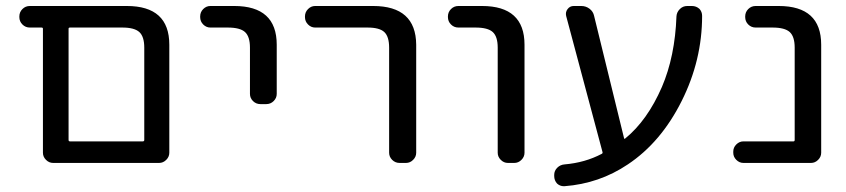

<svg xmlns="http://www.w3.org/2000/svg" viewBox="-20 -567 2836 644"><path d="M203.1 -20.5H158.2Q144.5 -20.5 134.3 -30.8Q124 -41 124 -54.7V-470.7Q124 -474.6 119.1 -474.6H80.1Q65.4 -474.6 55.2 -484.9Q44.9 -495.1 44.9 -509.8V-511.7Q44.9 -526.4 55.2 -536.6Q65.4 -546.9 80.1 -546.9H405.3Q547.9 -546.9 547.9 -417V-54.7Q547.9 -41 537.6 -30.8Q527.3 -20.5 513.7 -20.5ZM463.9 -407.2Q463.9 -444.3 447.3 -459.5Q430.7 -474.6 390.6 -474.6H214.8Q210 -474.6 210 -470.7V-97.7Q210 -92.8 214.8 -92.8H459Q463.9 -92.8 463.9 -97.7Z M685.5 -474.6Q671.9 -474.6 661.6 -484.9Q651.4 -495.1 651.4 -509.8V-511.7Q651.4 -526.4 661.6 -536.6Q671.9 -546.9 685.5 -546.9H765.6Q908.2 -546.9 908.2 -417V-252Q908.2 -238.3 897.9 -228Q887.7 -217.8 873 -217.8H853.5Q838.9 -217.8 828.6 -228Q818.4 -238.3 818.4 -252V-407.2Q818.4 -444.3 801.8 -459.5Q785.2 -474.6 744.1 -474.6Z M1037.1 -474.6Q1023.4 -474.6 1013.2 -484.9Q1002.9 -495.1 1002.9 -509.8V-511.7Q1002.9 -526.4 1013.2 -536.6Q1023.4 -546.9 1037.1 -546.9H1231.4Q1375 -546.9 1376 -417V-54.7Q1376 -41 1365.7 -30.8Q1355.5 -20.5 1341.8 -20.5H1320.3Q1305.7 -20.5 1295.4 -30.8Q1285.2 -41 1285.2 -54.7V-407.2Q1285.2 -444.3 1269 -459.5Q1252.9 -474.6 1212.9 -474.6Z M1517.6 -474.6Q1502.9 -474.6 1492.7 -484.9Q1482.4 -495.1 1482.4 -509.8V-511.7Q1482.4 -526.4 1492.7 -536.6Q1502.9 -546.9 1517.6 -546.9H1596.7Q1739.3 -546.9 1739.3 -417V-54.7Q1739.3 -41 1729 -30.8Q1718.8 -20.5 1705.1 -20.5H1683.6Q1669.9 -20.5 1659.7 -30.8Q1649.4 -41 1649.4 -54.7V-407.2Q1649.4 -444.3 1632.8 -459.5Q1616.2 -474.6 1575.2 -474.6Z M2073.2 -103.5Q2074.2 -99.6 2077.1 -102.5Q2151.4 -163.1 2200.2 -275.4Q2244.1 -377.9 2249 -512.7Q2250 -526.4 2260.3 -536.6Q2270.5 -546.9 2285.2 -546.9H2300.8Q2315.4 -546.9 2326.2 -537.1Q2335 -527.3 2335 -513.7Q2335 -365.2 2266.6 -228.5Q2197.3 -89.8 2085.9 -15.6Q1990.2 48.8 1873 57.6Q1872.1 57.6 1871.1 57.6Q1858.4 57.6 1848.6 48.8Q1838.9 38.1 1838.9 23.4V19.5Q1838.9 5.9 1849.1 -4.4Q1859.4 -14.6 1874 -15.6Q1942.4 -21.5 1998 -50.8Q2002 -52.7 2001 -56.6L1878.9 -513.7Q1876 -526.4 1883.8 -536.6Q1891.6 -546.9 1904.3 -546.9H1929.7Q1945.3 -546.9 1957.5 -537.6Q1969.7 -528.3 1972.7 -513.7Z M2645.5 -407.2Q2645.5 -444.3 2628.9 -459.5Q2612.3 -474.6 2571.3 -474.6H2514.6Q2500 -474.6 2489.7 -484.9Q2479.5 -495.1 2479.5 -509.8V-511.7Q2479.5 -526.4 2489.7 -536.6Q2500 -546.9 2514.6 -546.9H2591.8Q2734.4 -546.9 2734.4 -417V-54.7Q2734.4 -41 2724.1 -30.8Q2713.9 -20.5 2700.2 -20.5H2473.6Q2460 -20.5 2449.7 -30.8Q2439.5 -41 2439.5 -54.7V-58.6Q2439.5 -72.3 2449.7 -82.5Q2460 -92.8 2473.6 -92.8H2641.6Q2645.5 -92.8 2645.5 -97.7Z"/></svg>

Font: Gen Jyuu GothicL Regular
Style: Regular
Weight: 400
Designer: [Source Han Sans]
Ryoko NISHIZUKA  (kana & ideographs); Paul D. Hunt (Latin, Greek & Cyrillic); Wenlong ZHANG  (bopomofo
Version: Version 1.002.20150607